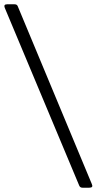

<svg xmlns="http://www.w3.org/2000/svg" viewBox="-61 -776 450 894"><path d="M307.7 87.7 -38.8 -739.5Q-45.3 -756 -28.2 -756H7.2Q18.3 -756 21.7 -746.7L366.8 81.5Q374.3 98 354.8 98H322.8Q311.7 98 307.7 87.7Z"/></svg>

Font: Vivano Light
Style: Regular
Weight: 300
Designer: Joe Prince, Josias Burgherr
Version: Version 2.064;September 19, 2022;FontCreator 14.0.0.2877 64-